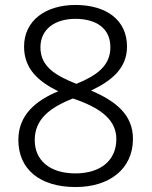

<svg xmlns="http://www.w3.org/2000/svg" viewBox="-20 -744 611 774"><path d="M284 -724C165 -724 77 -662 77 -556C77 -464 138 -414 215 -376C125 -339 54 -281 54 -180C54 -62 140 10 285 10C421 10 516 -63 516 -184C516 -283 445 -337 347 -379C430 -418 492 -469 492 -556C492 -664 408 -724 284 -724ZM284 -668C370 -668 425 -628 425 -554C425 -479 371 -440 288 -406C205 -439 143 -475 143 -553C143 -627 202 -668 284 -668ZM120 -179C120 -263 180 -310 274 -347L294 -340C391 -304 449 -258 449 -183C449 -98 386 -45 284 -45C178 -45 120 -100 120 -179Z"/></svg>

Font: Noto Sans Thaana Light
Style: Regular
Weight: 300
Designer: David Williams
Foundry: Google Inc.
Version: Version 3.001